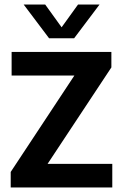

<svg xmlns="http://www.w3.org/2000/svg" viewBox="-20 -823 540 843"><path d="M27 0V-68L320.5 -512.5L322.5 -491.5H31V-595H469V-527L175 -82.5L173 -103.5H473V0ZM195.5 -655 84 -803H178.5L260 -690H241L322.5 -803H417L305.5 -655Z"/></svg>

Font: Encode Sans SC SemiCondensed SemiBold
Style: Regular
Weight: 600
Width: 4
Designer: Multiple Designers
Foundry: Impallari Type
Version: Version 3.002